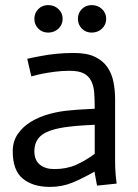

<svg xmlns="http://www.w3.org/2000/svg" viewBox="-20 -721 541 754"><path d="M352 -231Q332 -230 314 -229Q296 -228 278.5 -226.5Q261 -225 247 -223Q175 -214 145 -191.5Q115 -169 115 -127Q115 -92 136.5 -74.5Q158 -57 193 -57Q241 -57 278.5 -73.5Q316 -90 352 -117ZM351 -47Q304 -20 263.5 -3.5Q223 13 176 13Q109 13 69.5 -19.5Q30 -52 30 -127Q30 -166 50 -195Q70 -224 102.5 -243.5Q135 -263 176 -274Q217 -285 260 -288Q278 -290 307 -291.5Q336 -293 352 -294Q352 -329 350 -356.5Q348 -384 338 -403.5Q328 -423 308.5 -433Q289 -443 253 -443Q224 -443 197 -439.5Q170 -436 149 -432Q124 -427 103 -421L87 -490Q112 -496 141 -501Q166 -506 199 -509.5Q232 -513 270 -513Q321 -513 352.5 -498Q384 -483 401.5 -457.5Q419 -432 425.5 -399.5Q432 -367 432 -331V-91Q432 -77 432.5 -61.5Q433 -46 434.5 -31Q436 -16 438 0L361 8ZM115 -647Q115 -670 130.5 -685.5Q146 -701 169 -701Q193 -701 209.5 -685.5Q226 -670 226 -647Q226 -624 209.5 -608.5Q193 -593 169 -593Q146 -593 130.5 -608.5Q115 -624 115 -647ZM286 -647Q286 -670 301.5 -685.5Q317 -701 340 -701Q364 -701 380.5 -685.5Q397 -670 397 -647Q397 -624 380.5 -608.5Q364 -593 340 -593Q317 -593 301.5 -608.5Q286 -624 286 -647Z"/></svg>

Font: Actor
Style: Regular
Weight: 400
Designer: Thomas Junold
Foundry: Thomas Junold
Version: Version 1.001